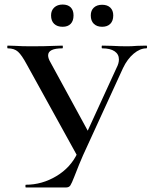

<svg xmlns="http://www.w3.org/2000/svg" viewBox="-20 -826 668 846"><path d="M504 -564Q504 -587 485 -600Q466 -613 430 -613Q428 -613 428 -619Q428 -625 430 -625L474 -624Q510 -622 540 -622Q560 -622 584 -624L625 -625Q628 -625 628 -619Q628 -613 625 -613Q597 -613 569 -589.5Q541 -566 522 -526L346 -142Q330 -106 308 -49Q296 -18 290 -9Q284 0 271 0H94Q92 0 92 -6Q92 -12 94 -12Q165 -12 228.5 -50Q292 -88 322 -153L494 -528Q504 -547 504 -564ZM14 -613Q12 -613 12 -619Q12 -625 14 -625L47 -624Q77 -622 117 -622Q177 -622 221 -624Q235 -625 255 -625Q257 -625 257 -619Q257 -613 255 -613Q192 -613 192 -582Q192 -569 202 -552L377 -231L326 -129L98 -542Q76 -583 59.5 -598Q43 -613 14 -613ZM205 -758Q205 -780 219 -793Q233 -806 256 -806Q279 -806 291.5 -793.5Q304 -781 304 -758Q304 -734 291.5 -721Q279 -708 256 -708Q232 -708 218.5 -721Q205 -734 205 -758ZM380 -758Q380 -780 393.5 -792.5Q407 -805 430 -805Q453 -805 466 -792.5Q479 -780 479 -758Q479 -734 466 -721Q453 -708 430 -708Q407 -708 393.5 -721Q380 -734 380 -758Z"/></svg>

Font: Cormorant Garamond SemiBold
Style: Regular
Weight: 600
Designer: Christian Thalmann (Catharsis Fonts)
Foundry: Catharsis Fonts
Version: Version 4.000